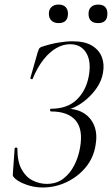

<svg xmlns="http://www.w3.org/2000/svg" viewBox="-20 -819 498 851"><path d="M187 -4Q230.6 -4 260.7 -27.1Q290.8 -50.2 309.4 -86.9Q328 -123.6 335 -165.4Q349 -245.4 315.2 -285.2Q281.4 -325 206 -325Q202 -325 202 -331Q202 -337 206 -337Q278.4 -337 320.1 -377.2Q361.8 -417.4 373.8 -483.2Q385.2 -547.2 361.9 -585.1Q338.6 -623 290.4 -623Q260.2 -623 230.3 -606.2Q200.4 -589.4 173.4 -555.6Q146.4 -521.8 124.8 -470Q123.8 -466.8 118.8 -468.3Q113.8 -469.8 114.8 -474L147 -587.2Q151.8 -601.2 154.2 -604.7Q156.6 -608.2 164 -611.2Q203 -624.2 238.3 -630.1Q273.6 -636 301.6 -636Q356.4 -636 388.2 -616.4Q420 -596.8 431.7 -565.2Q443.4 -533.6 436.4 -496Q430.4 -461.8 411.1 -432.7Q391.8 -403.6 365.6 -380.7Q339.4 -357.8 311.5 -344.4Q283.6 -331 261.2 -329L274.8 -337Q320.4 -337 352.3 -316.9Q384.2 -296.8 398.3 -260.2Q412.4 -223.6 403.4 -174.4Q394.4 -119.4 360 -77.6Q325.6 -35.8 275.3 -11.9Q225 12 169 12Q132.2 12 98.2 0Q64.2 -12 47 -27.4Q40.2 -34 38.1 -37.3Q36 -40.6 37 -50.6L45 -161.2Q45.2 -164.6 51.1 -164.9Q57 -165.2 57 -161.2Q56.8 -102.2 76.1 -67.8Q95.4 -33.4 125.6 -18.7Q155.8 -4 187 -4ZM239.6 -716.6Q220.2 -716.6 208.4 -727.5Q196.6 -738.4 196.6 -758Q196.6 -777.2 208.4 -788Q220.2 -798.8 239.6 -798.8Q259.8 -798.8 270.5 -788Q281.2 -777.2 281.2 -758Q281.2 -716.6 239.6 -716.6ZM415.2 -716.6Q372.4 -716.6 372.4 -758Q372.4 -777.2 383.7 -787.9Q395 -798.6 415.2 -798.6Q456 -798.6 456 -758Q456 -716.6 415.2 -716.6Z"/></svg>

Font: Cormorant Garamond Light
Style: Italic
Weight: 300
Italic angle: -10°
Designer: Christian Thalmann (Catharsis Fonts)
Foundry: Catharsis Fonts
Version: Version 4.001